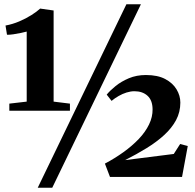

<svg xmlns="http://www.w3.org/2000/svg" viewBox="-20 -835 920 906"><path d="M106 -355.5V-686Q96 -683 78.5 -679.5Q61 -676 43 -673.2Q25 -670.5 13 -671L6 -714.5Q39 -720.5 70.8 -734Q102.5 -747.5 128.5 -764Q154.5 -780.5 169.5 -794.5L233 -785.5V-355.5L310 -346V-312.5H24V-346ZM576.5 -815H645L226.5 51H158ZM475 -63Q521.5 -87.5 562.5 -117Q603.5 -146.5 634.8 -179.2Q666 -212 683.2 -247.5Q700.5 -283 700 -319.5Q699.5 -362 676 -383.2Q652.5 -404.5 614.5 -404.5Q596.5 -404.5 577.2 -398.5Q558 -392.5 539.8 -382Q521.5 -371.5 506.5 -359L483.5 -388.5Q499 -407.5 525.5 -429Q552 -450.5 588.2 -465.8Q624.5 -481 668.5 -481Q724 -481 759.8 -462Q795.5 -443 813.2 -413.2Q831 -383.5 831 -351Q831 -306 810.8 -268.2Q790.5 -230.5 754.8 -197.8Q719 -165 671.8 -136Q624.5 -107 570.5 -79.5L800 -108.5L830 -155.5L866 -146L839 0H499Z"/></svg>

Font: Merriweather 96pt Black
Style: Regular
Weight: 900
Version: Version 2.100